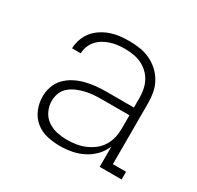

<svg xmlns="http://www.w3.org/2000/svg" viewBox="-121 -669 842 819"><g transform="rotate(30 300.0 -260.0)"><path d="M263 8Q231 8 199.5 1Q168 -6 143.5 -26Q119 -46 106.5 -76Q94 -106 94 -138Q94 -164 102.5 -188.5Q111 -213 129 -231.5Q147 -250 170 -262Q193 -274 218 -280.5Q243 -287 268.5 -289.5Q294 -292 320 -292H455V-340Q455 -360 451 -380.5Q447 -401 437.5 -419Q428 -437 412.5 -451.5Q397 -466 378.5 -474.5Q360 -483 339.5 -486.5Q319 -490 298 -490Q280 -490 262.5 -488Q245 -486 228 -480.5Q211 -475 195.5 -466Q180 -457 168 -443.5Q156 -430 149.5 -413Q143 -396 143 -379H100Q101 -402 108.5 -424Q116 -446 130.5 -464Q145 -482 165 -495Q185 -508 207 -515.5Q229 -523 252 -525.5Q275 -528 298 -528Q324 -528 350 -524Q376 -520 399.5 -509Q423 -498 442.5 -480.5Q462 -463 475 -440Q488 -417 493 -391.5Q498 -366 498 -340V-38H563V0H455V-100Q444 -73 423.5 -51.5Q403 -30 376.5 -16.5Q350 -3 321 2.5Q292 8 263 8ZM276 -30Q298 -30 320.5 -33.5Q343 -37 364 -46Q385 -55 403 -69Q421 -83 433 -102.5Q445 -122 450 -144Q455 -166 455 -189V-254H320Q300 -254 280 -252.5Q260 -251 240.5 -246.5Q221 -242 202 -234Q183 -226 167.5 -213Q152 -200 144.5 -181Q137 -162 137 -142Q137 -117 148 -93.5Q159 -70 179.5 -55.5Q200 -41 225 -35.5Q250 -30 276 -30Z"/></g></svg>

Font: Iosevka Etoile Extralight
Style: Regular
Weight: 200
Designer: Belleve Invis
Foundry: Belleve Invis
Version: Version 22.1.2; ttfautohint (v1.8.4)